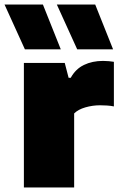

<svg xmlns="http://www.w3.org/2000/svg" viewBox="-52 -828 528 848"><path d="M53.5 0V-550H234L251 -484.5H260.5Q282 -523.5 318.8 -541.2Q355.5 -559 403 -559Q416 -559 428.8 -557.8Q441.5 -556.5 451 -555V-358Q436.5 -361 419.8 -362Q403 -363 389.5 -363Q357 -363 325 -353.8Q293 -344.5 275.5 -327V0ZM289 -610 199 -808H368.5L447.5 -610ZM58 -610 -32 -808H137.5L216.5 -610Z"/></svg>

Font: Encode Sans SemiExpanded SemiExpanded Black
Style: Regular
Weight: 900
Width: 6
Designer: Multiple Designers
Foundry: Impallari Type
Version: Version 3.000; ttfautohint (v1.8.3) -l 8 -r 50 -G 200 -x 14 